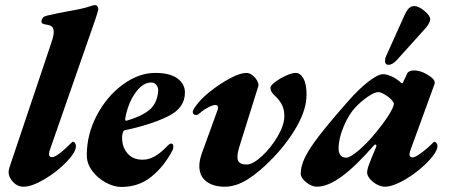

<svg xmlns="http://www.w3.org/2000/svg" viewBox="-20 -726 1792 761"><path d="M14 -44Q14 -52 19 -67L184 -558Q193 -585 193 -599Q193 -613 186.5 -619.5Q180 -626 166 -628Q151 -630 147 -634Q143 -638 145 -646Q147 -653 151 -657Q155 -661 166 -664Q204 -673 248 -681Q312 -692 333 -700Q351 -706 358 -706Q364 -706 367.5 -698Q371 -690 369 -685Q359 -651 354 -638L176 -127Q174 -119 174 -116Q174 -103 186 -103Q206 -103 264 -161Q267 -164 268 -164Q275 -164 278 -158Q281 -152 281 -147Q281 -123 243.5 -84Q206 -45 156 -15.5Q106 14 73 14Q49 14 31.5 -5Q14 -24 14 -44Z M324 -111Q324 -194 364 -269.5Q404 -345 467 -391Q530 -437 595 -437Q654 -437 683.5 -415Q713 -393 713 -359Q713 -298 646 -265Q579 -232 476 -210Q469 -209 467 -201Q465 -195 464.5 -190.5Q464 -186 464 -183Q463 -145 484.5 -119Q506 -93 545 -93Q570 -93 593 -106Q616 -119 641 -145Q652 -157 658 -157Q667 -157 667 -146Q667 -135 664 -131Q631 -67 580.5 -26Q530 15 461 15Q432 15 400 -2Q368 -19 346 -48Q324 -77 324 -111ZM607 -366Q608 -378 600.5 -388.5Q593 -399 579 -399Q545 -399 515.5 -356.5Q486 -314 476 -254V-252Q476 -246 483 -248Q539 -264 571 -289.5Q603 -315 607 -366Z M770 -68Q770 -91 781 -121L842 -289Q844 -293 844 -299Q844 -310 834 -310Q824 -310 806.5 -301Q789 -292 781 -285Q764 -270 759 -270Q744 -270 744 -283Q744 -292 767 -320Q786 -343 822 -370.5Q858 -398 895.5 -417.5Q933 -437 956 -437Q969 -437 981 -427.5Q993 -418 999.5 -405.5Q1006 -393 1004 -385L927 -139Q921 -118 921 -104Q921 -88 930 -81Q939 -74 958 -74Q982 -74 1018 -107Q1054 -140 1080.5 -185.5Q1107 -231 1107 -266Q1107 -291 1098.5 -308.5Q1090 -326 1074 -342Q1062 -353 1057 -361Q1052 -369 1052 -379Q1052 -387 1070.5 -401Q1089 -415 1113 -426Q1137 -437 1152 -437Q1170 -437 1182.5 -415Q1195 -393 1195 -351Q1195 -293 1157 -226Q1119 -159 1060 -98Q1010 -46 963 -16Q916 14 871 14Q824 14 797 -7.5Q770 -29 770 -68Z M1172 -38Q1172 -67 1188.5 -101.5Q1205 -136 1245 -188Q1285 -240 1360 -325Q1401 -372 1439.5 -402Q1478 -432 1498 -432Q1511 -432 1529 -424.5Q1547 -417 1564 -403Q1571 -396 1573 -396H1574Q1576 -396 1577 -398.5Q1578 -401 1579 -403Q1590 -425 1594 -435Q1596 -440 1603.5 -443.5Q1611 -447 1621 -447Q1646 -447 1674.5 -430Q1703 -413 1703 -399Q1703 -393 1702 -392L1605 -126Q1603 -118 1603 -115Q1603 -102 1615 -102Q1625 -102 1648.5 -119Q1672 -136 1697 -161Q1700 -164 1701 -164Q1706 -164 1710 -159Q1714 -154 1714 -147Q1714 -131 1694 -105.5Q1674 -80 1641 -53Q1603 -22 1566.5 -4Q1530 14 1507 14Q1482 14 1458.5 -5Q1435 -24 1435 -44Q1435 -50 1440 -67Q1448 -90 1472 -146V-148Q1472 -151 1469 -152.5Q1466 -154 1464 -152Q1390 -67 1334.5 -26.5Q1279 14 1236 14Q1215 14 1193.5 -3.5Q1172 -21 1172 -38ZM1474 -206Q1505 -244 1523 -273.5Q1541 -303 1541 -315Q1541 -324 1519 -342Q1508 -350 1497.5 -355.5Q1487 -361 1480 -361Q1465 -361 1439 -343.5Q1413 -326 1390 -302Q1363 -274 1342.5 -225.5Q1322 -177 1322 -137Q1322 -120 1330 -110.5Q1338 -101 1352 -101Q1368 -101 1403.5 -131.5Q1439 -162 1474 -206ZM1506 -485Q1506 -495 1510 -503L1583 -665Q1592 -685 1601 -693.5Q1610 -702 1622 -702Q1639 -702 1662 -683Q1685 -664 1685 -650Q1685 -634 1662 -609L1551 -486Q1534 -469 1520 -469Q1506 -469 1506 -485Z"/></svg>

Font: EB Garamond ExtraBold
Style: Italic
Weight: 800
Italic angle: -17.2°
Designer: Georg Duffner and Octavio Pardo
Foundry: Georg Duffner
Version: Version 1.000